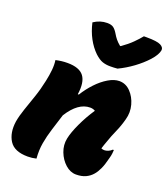

<svg xmlns="http://www.w3.org/2000/svg" viewBox="-152 -946 932 1062"><g transform="rotate(20 314.5 -414.5)"><path d="M96 -547Q113 -551 130 -553Q147 -555 165 -555Q235 -555 261.5 -520Q288 -485 277 -412H283Q307 -451 338.5 -484.5Q370 -518 404.5 -538.5Q439 -559 469 -559Q507 -559 535 -530Q563 -501 574.5 -458.5Q586 -416 574 -373Q563 -331 546 -293Q529 -255 518 -222Q514 -211 509 -197Q504 -183 502 -175Q510 -171 521 -171Q531 -171 543 -176Q555 -181 564 -190H570Q570 -184 568.5 -170Q567 -156 562 -139Q552 -98 540.5 -73Q529 -48 515 -32Q499 -13 475.5 -2Q452 9 419 9Q385 9 356 -17Q327 -43 312 -82Q297 -121 305 -161Q313 -200 338.5 -254.5Q364 -309 397 -358Q384 -366 367 -366Q297 -366 239 -274Q223 -223 209 -178.5Q195 -134 187.5 -91Q180 -48 184 1Q159 7 134 7Q55 7 26 -38.5Q-3 -84 7 -153Q13 -188 27.5 -230Q42 -272 58.5 -320Q75 -368 86 -421Q94 -458 97 -489.5Q100 -521 96 -547ZM435 -620Q427 -619 414 -618.5Q401 -618 392 -618Q367 -618 346.5 -625Q326 -632 301 -655Q271 -684 249.5 -724Q228 -764 217 -813Q254 -838 296 -838Q320 -838 333 -828.5Q346 -819 359 -797Q367 -783 377.5 -770Q388 -757 405 -743H409Q446 -769 470.5 -793.5Q495 -818 511 -838H527Q589 -838 610 -827Q631 -816 629 -799Q627 -786 618 -770Q609 -754 592 -735Q561 -701 520 -671Q479 -641 435 -620Z"/></g></svg>

Font: Recursive Sn Csl St Blk
Style: Italic
Weight: 900
Italic angle: -15°
Version: Version 1.079;hotconv 1.0.112;makeotfexe 2.5.65598; ttfautoh